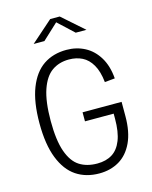

<svg xmlns="http://www.w3.org/2000/svg" viewBox="-137 -1030 895 1131"><g transform="rotate(-15 310.0 -465.0)"><path d="M561 -361.5V-274.5Q561 -178.5 530.8 -114.2Q500.5 -50 447.8 -19Q395 12 326.5 12Q245.5 12 186.2 -27.5Q127 -67 94 -151Q61 -235 61 -364.5Q61 -494 93.8 -578Q126.5 -662 185.5 -701.8Q244.5 -741.5 325.5 -741.5Q387 -741.5 437.5 -714.8Q488 -688 520 -635Q552 -582 558 -505.5L496 -499.5Q489 -566 465.2 -606.8Q441.5 -647.5 406 -665.2Q370.5 -683 325 -683Q265 -683 221.2 -652.2Q177.5 -621.5 153 -550Q128.5 -478.5 128.5 -360.5Q128.5 -242 153 -173Q177.5 -104 221.8 -75.8Q266 -47.5 330 -47.5Q383.5 -47.5 420.8 -70.8Q458 -94 478 -144.5Q498 -195 498 -276V-332L533.5 -306.5H323V-361.5ZM281 -941.5H339L471 -825H405.5L296 -927H324L214.5 -825H149Z"/></g></svg>

Font: Monaspace Neon Var
Style: Regular
Weight: 400
Designer: Riley Cran and the Lettermatic Team
Version: Version 1.000 (Monaspace Neon Var)